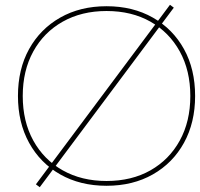

<svg xmlns="http://www.w3.org/2000/svg" viewBox="-20 -766 835 802"><path d="M146 16 130 4 189 -75 631 -667 690 -746 706 -734 647 -655 205 -63ZM425 10Q315 10 231.5 -37.5Q148 -85 101.5 -169.5Q55 -254 55 -365Q55 -477 101.5 -561Q148 -645 231.5 -692.5Q315 -740 425 -740Q535 -740 618.5 -692.5Q702 -645 748.5 -561Q795 -477 795 -365Q795 -254 748.5 -169.5Q702 -85 618.5 -37.5Q535 10 425 10ZM425 -10Q530 -10 608.5 -54.5Q687 -99 731 -179Q775 -259 775 -365Q775 -471 731 -551Q687 -631 608.5 -675.5Q530 -720 425 -720Q321 -720 242 -675.5Q163 -631 119 -551Q75 -471 75 -365Q75 -259 119 -179Q163 -99 242 -54.5Q321 -10 425 -10Z"/></svg>

Font: M PLUS 2 Thin Thin
Style: Regular
Weight: 250
Version: Version 1.001